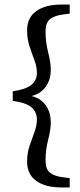

<svg xmlns="http://www.w3.org/2000/svg" viewBox="-20 -677 353 843"><path d="M36 -234V-276Q95 -285 118.5 -305Q142 -325 142 -357Q142 -384 131 -413Q120 -442 109.5 -474Q99 -506 99 -543Q99 -600 139.5 -628.5Q180 -657 249 -657H286V-617L261 -614Q219 -609 199.5 -593Q180 -577 180 -540Q180 -492 191.5 -447Q203 -402 203 -371Q203 -318 171 -284.5Q139 -251 69 -248V-262Q139 -260 171 -226.5Q203 -193 203 -139Q203 -108 191.5 -63.5Q180 -19 180 28Q180 66 199.5 81.5Q219 97 261 102L286 105V146H249Q180 146 139.5 117.5Q99 89 99 32Q99 -5 110 -37Q121 -69 131.5 -97.5Q142 -126 142 -153Q142 -185 118.5 -205.5Q95 -226 36 -234Z"/></svg>

Font: Lisu Bosa SemiBold
Style: Regular
Weight: 600
Designer: David Morse, Annie Olsen, Victor Gaultney, Frank Grießhammer (Latin)
Foundry: SIL International
Version: Version 2.000